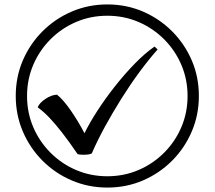

<svg xmlns="http://www.w3.org/2000/svg" viewBox="-20 -782 968 866"><path d="M355 -84Q338 -84 330 -87Q289 -147 258 -186.5Q227 -226 201.5 -252.5Q176 -279 150 -298Q158 -318 185 -336Q212 -354 237 -355Q265 -333 299 -284Q333 -235 361 -181Q384 -228 420 -283.5Q456 -339 499.5 -394Q543 -449 589 -496Q635 -543 677 -572L691 -559Q651 -514 609 -457Q567 -400 527.5 -337Q488 -274 453.5 -211Q419 -148 394 -90Q384 -84 355 -84ZM464 64Q379 64 304 32Q229 0 172 -57Q115 -114 83 -189Q51 -264 51 -349Q51 -435 83 -509.5Q115 -584 172 -641Q229 -698 304 -730Q379 -762 464 -762Q550 -762 624.5 -730Q699 -698 756 -641Q813 -584 845 -509.5Q877 -435 877 -349Q877 -264 845 -189Q813 -114 756 -57Q699 0 624.5 32Q550 64 464 64ZM464 13Q539 13 604.5 -15Q670 -43 720 -93Q770 -143 798 -208.5Q826 -274 826 -349Q826 -424 798 -489.5Q770 -555 720 -605Q670 -655 604.5 -683Q539 -711 464 -711Q389 -711 323.5 -683Q258 -655 208 -605Q158 -555 130 -489.5Q102 -424 102 -349Q102 -274 130 -208.5Q158 -143 208 -93Q258 -43 323.5 -15Q389 13 464 13Z"/></svg>

Font: lbangla25
Style: Book
Weight: 400
Designer: Jelle Bosma - Monotype Design Team
Foundry: Monotype Imaging Inc.
Version: Version 2.003